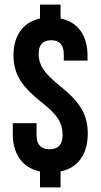

<svg xmlns="http://www.w3.org/2000/svg" viewBox="-20 -765 440 840"><path d="M155 -15Q97 -27 66.5 -70Q36 -113 36 -180V-226H140V-173Q140 -112 197 -112Q254 -112 254 -175Q254 -214 234 -245.5Q214 -277 160 -319Q93 -372 66 -418Q39 -464 39 -523Q39 -587 68.5 -629Q98 -671 155 -684V-745H245V-684Q303 -672 333 -629.5Q363 -587 363 -520V-500H259V-527Q259 -589 204 -589Q149 -589 149 -529Q149 -493 169 -462.5Q189 -432 241 -390Q310 -335 337 -288.5Q364 -242 364 -181Q364 -114 333.5 -70.5Q303 -27 245 -15V55H155Z"/></svg>

Font: Booming Bebas 2
Style: Regular
Weight: 400
Designer: Ryoichi Tsunekawa
Foundry: Ryoichi Tsunekawa
Version: Version 2.000